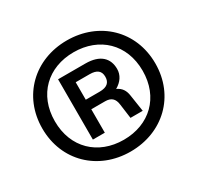

<svg xmlns="http://www.w3.org/2000/svg" viewBox="-158 -917 1145 1114"><g transform="rotate(-30 415.0 -360.0)"><path d="M259 -158H339V-315H431C471 -315 493 -297 498 -254L511 -158H593L576 -270C571 -305 556 -330 523 -345C563 -368 586 -402 586 -443C586 -514 541 -562 442 -562H259ZM415 12C632 12 794 -142 794 -360C794 -578 632 -732 415 -732C199 -732 37 -578 37 -360C37 -142 199 12 415 12ZM415 -67C243 -67 121 -182 121 -360C121 -538 243 -653 415 -653C587 -653 709 -538 709 -360C709 -182 587 -67 415 -67ZM339 -379V-496H432C481 -496 504 -477 504 -438C504 -399 481 -379 432 -379Z"/></g></svg>

Font: Aspekta 500
Style: Regular
Weight: 500
Designer: Ivo Dolenc
Version: Version 2.100